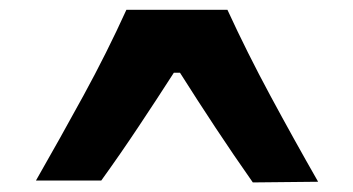

<svg xmlns="http://www.w3.org/2000/svg" viewBox="-20 -781 734 399"><path d="M505.4 -401.9Q465.3 -459 427.7 -515.9Q390.1 -572.8 354 -629.9H341.3Q305.2 -573.7 267.8 -517.6Q230.5 -461.4 190.4 -405.8H54.7Q105.5 -494.6 153.8 -583Q202.1 -671.4 242.7 -760.7H452.6Q493.7 -671.4 542 -581.8Q590.3 -492.2 641.1 -403.3Z"/></svg>

Font: Pinar Bold
Style: Regular
Weight: 700
Designer: Amin Abedi
Version: Version 3.000